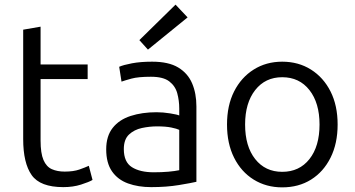

<svg xmlns="http://www.w3.org/2000/svg" viewBox="-20 -796 1530 828"><path d="M253 11Q153 11 116.5 -41Q80 -93 80 -196V-668L155 -681V-518H358V-455H155V-190Q155 -135 167.5 -106Q180 -77 203.5 -66.5Q227 -56 259 -56Q297 -56 322.5 -65Q348 -74 363 -81L379 -20Q364 -11 329.5 0Q295 11 253 11Z M632 11Q576 11 532 -5Q488 -21 463 -57Q438 -93 438 -152Q438 -209 466 -244.5Q494 -280 543.5 -296Q593 -312 655 -312Q683 -312 714 -307Q745 -302 753 -298V-328Q753 -362 744.5 -393.5Q736 -425 710 -445Q684 -465 631 -465Q576 -465 547 -457Q518 -449 504 -444L494 -508Q512 -516 549 -523Q586 -530 636 -530Q707 -530 748.5 -505Q790 -480 808.5 -436.5Q827 -393 827 -337V-12Q806 -7 752 2Q698 11 632 11ZM643 -53Q678 -53 706 -55.5Q734 -58 753 -62V-236Q743 -241 719 -246Q695 -251 657 -251Q625 -251 592 -244Q559 -237 536.5 -216Q514 -195 514 -153Q514 -97 549 -75Q584 -53 643 -53ZM618 -582 581 -623 737 -776 789 -721Z M1197 12Q1128 12 1074 -21.5Q1020 -55 989.5 -116Q959 -177 959 -259Q959 -341 989.5 -401.5Q1020 -462 1074 -496Q1128 -530 1197 -530Q1267 -530 1321 -496Q1375 -462 1405.5 -401.5Q1436 -341 1436 -259Q1436 -177 1405.5 -116Q1375 -55 1321.5 -21.5Q1268 12 1197 12ZM1197 -55Q1271 -55 1314.5 -110Q1358 -165 1358 -259Q1358 -352 1314.5 -407.5Q1271 -463 1197 -463Q1124 -463 1080.5 -407.5Q1037 -352 1037 -259Q1037 -165 1080.5 -110Q1124 -55 1197 -55Z"/></svg>

Font: Ubuntu Sans
Style: Regular
Weight: 400
Designer: Dalton Maag Ltd
Foundry: Dalton Maag Ltd
Version: Version 1.006; ttfautohint (v1.8.4.7-5d5b)